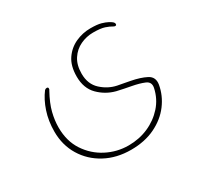

<svg xmlns="http://www.w3.org/2000/svg" viewBox="-127 -511 905 877"><g transform="rotate(-30 325.0 -73.0)"><path d="M330 214Q254 214 194.5 182Q135 150 101 94Q67 38 67 -33Q67 -89 83 -137Q99 -185 125 -219Q130 -224 136 -224Q144 -224 144 -217Q144 -216 143.5 -213Q143 -210 141 -208Q113 -157 103 -117Q93 -77 93 -40Q93 32 127 83.5Q161 135 215 163Q269 191 330 191Q386 191 434 170Q482 149 516 111Q550 73 561 21Q567 -8 541 -19Q515 -30 477 -37Q460 -40 441 -44Q422 -48 404 -52Q354 -65 317.5 -101.5Q281 -138 281 -200Q281 -256 305 -291Q329 -326 366.5 -343Q404 -360 445 -360Q481 -360 500.5 -354.5Q520 -349 533 -342Q541 -338 548.5 -332Q556 -326 556 -319Q556 -312 549 -312Q545 -312 540 -315Q527 -323 506.5 -330Q486 -337 446 -337Q411 -337 379 -322Q347 -307 327 -276.5Q307 -246 307 -200Q307 -145 342 -113Q377 -81 421 -72Q438 -69 453.5 -66Q469 -63 485 -60Q532 -51 563 -35Q594 -19 588 19Q579 72 545.5 116.5Q512 161 457 187.5Q402 214 330 214Z"/></g></svg>

Font: Zain ExtraLight
Style: Regular
Weight: 200
Designer: Zain,Boutros
Foundry: Mobile Telecommunications Company (Zain), 2024
Version: Version 1.51; ttfautohint (v1.8.4)